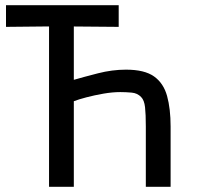

<svg xmlns="http://www.w3.org/2000/svg" viewBox="-20 -716 758 736"><path d="M168 0V-696H263V-410Q301 -421 355.5 -435Q410 -449 463 -449Q534 -449 570.5 -423Q607 -397 620.5 -348Q634 -299 634 -231V0H539V-231Q539 -278 536 -305Q533 -332 521 -344Q507 -359 484.5 -361Q462 -363 441 -363Q411 -363 376.5 -357Q342 -351 311.5 -343Q281 -335 263 -328V0ZM3 -613V-696H435V-613L200 -615Z"/></svg>

Font: Ruda Medium
Style: Regular
Weight: 500
Version: Version 2.001